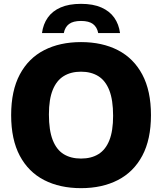

<svg xmlns="http://www.w3.org/2000/svg" viewBox="-20 -969 843 999"><path d="M401.5 10Q291.5 10 209.8 -32Q128 -74 83 -158.5Q38 -243 38 -370Q38 -497 83 -581.5Q128 -666 209.8 -708Q291.5 -750 401.5 -750Q512 -750 593.8 -707.8Q675.5 -665.5 720.5 -581Q765.5 -496.5 765.5 -370Q765.5 -243.5 720.5 -159Q675.5 -74.5 593.5 -32.2Q511.5 10 401.5 10ZM401.5 -144Q455 -144 492.2 -167Q529.5 -190 549 -239Q568.5 -288 568.5 -366.5Q568.5 -448.5 548.8 -499Q529 -549.5 491.5 -572.8Q454 -596 401.5 -596Q349 -596 311.8 -573.2Q274.5 -550.5 254.5 -501.5Q234.5 -452.5 234.5 -373.5Q234.5 -291 254.2 -240.5Q274 -190 311.2 -167Q348.5 -144 401.5 -144ZM198.5 -797Q204.5 -843 228.5 -877.2Q252.5 -911.5 295.5 -930.2Q338.5 -949 401.5 -949Q464.5 -949 507.5 -930Q550.5 -911 574.5 -877Q598.5 -843 604.5 -797H491Q485 -828 463.8 -844Q442.5 -860 401.5 -860Q360.5 -860 339.2 -844Q318 -828 312 -797Z"/></svg>

Font: Encode Sans SC Condensed Thin ExtraBold
Style: Regular
Weight: 800
Version: Version 3.002